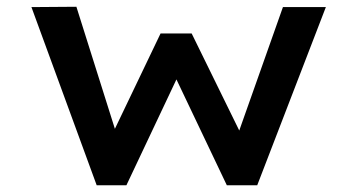

<svg xmlns="http://www.w3.org/2000/svg" viewBox="-20 -548 1052 568"><path d="M266 0 73 -527 206 -528 329 -138 307 -140 455 -449H547L699 -139L679 -137L817 -527H944L741 0H651L472 -376L535 -383L354 0Z"/></svg>

Font: Lexend Tera Medium
Style: Regular
Weight: 500
Designer: Bonnie Shaver-Troup, Thomas Jockin
Foundry: Lexend
Version: Version 1.007